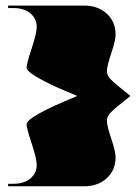

<svg xmlns="http://www.w3.org/2000/svg" viewBox="-20 -566 486 678"><path d="M8.7 -546.3H277.1Q325.6 -546.3 356.9 -517.9Q388.1 -489.5 388.1 -443.6Q388.1 -423.1 372.8 -377.8Q357.5 -332.6 357.5 -314.2Q357.5 -299.4 371.5 -285.2Q385.5 -271 427.9 -237.3Q435.3 -231.6 439.2 -228.6V-226Q436.2 -223.8 430.9 -219.4Q385.5 -183.6 371.5 -169.4Q357.5 -155.2 357.5 -139.9Q357.5 -121.5 372.8 -76.5Q388.1 -31.5 388.1 -10.9Q388.1 35 356.9 63.4Q325.6 91.8 277.1 91.8H8.7V83H26.2Q65.6 83 87.6 64Q109.7 45 109.7 16.2Q109.7 -5.7 91.8 -59.4Q73.9 -113.2 73.9 -127.2Q73.9 -153.8 250.4 -226V-228.6Q180.5 -255.7 127.2 -284.3Q73.9 -312.9 73.9 -326.9Q73.9 -340.9 91.8 -394.9Q109.7 -448.9 109.7 -470.7Q109.7 -499.6 87.6 -518.6Q65.6 -537.6 26.2 -537.6H8.7Z"/></svg>

Font: FoglihtenBlackPcs
Style: BlackPcs
Weight: 900
Version: Version 0.75